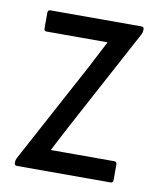

<svg xmlns="http://www.w3.org/2000/svg" viewBox="-63 -538 484 588"><g transform="rotate(10 179.5 -243.5)"><path d="M29 0Q21 0 21 -8V-10Q21 -17 24 -23L193 -337Q204 -358 214.5 -378.5Q225 -399 236 -420V-421Q216 -421 195.5 -421Q175 -421 154 -421H47Q39 -421 39 -429V-478Q39 -487 47 -487H330Q338 -487 338 -480V-477Q338 -470 335 -464L168 -153Q157 -132 145.5 -110.5Q134 -89 123 -67V-66Q143 -66 160.5 -66Q178 -66 198 -66H320Q328 -66 328 -57V-9Q328 0 320 0Z"/></g></svg>

Font: Sofia Sans Condensed
Style: Regular
Weight: 400
Designer: Botio Nikoltchev, Ani Petrova
Foundry: lettersoup
Version: Version 4.100